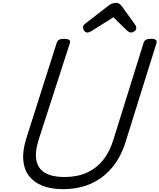

<svg xmlns="http://www.w3.org/2000/svg" viewBox="-20 -1307 1118 1346"><path d="M422 19Q338 19 277.5 -5Q217 -29 182.5 -74.5Q148 -120 143 -187.5Q138 -255 166 -342L378 -1008Q383 -1022 394.5 -1028.5Q406 -1035 430 -1035Q453 -1035 464 -1028Q475 -1021 470 -1005L252 -331Q223 -240 235.5 -181Q248 -122 298 -94Q348 -66 431 -66Q520 -66 587.5 -96Q655 -126 702.5 -185Q750 -244 776 -331L987 -1008Q992 -1022 1003.5 -1028.5Q1015 -1035 1038 -1035Q1086 -1035 1077 -1005L863 -320Q829 -208 766.5 -133Q704 -58 617.5 -19.5Q531 19 422 19ZM591 -1079Q579 -1079 570.5 -1091Q562 -1103 562 -1114Q562 -1124 565.5 -1129Q569 -1134 573 -1138L736 -1264Q751 -1276 764.5 -1281.5Q778 -1287 794 -1287Q807 -1287 817 -1280Q827 -1273 836 -1261L929 -1131Q934 -1124 934.5 -1118.5Q935 -1113 935 -1108Q935 -1096 922 -1087.5Q909 -1079 900 -1079Q890 -1079 883 -1083.5Q876 -1088 868 -1095L775 -1186L621 -1089Q614 -1085 606.5 -1082Q599 -1079 591 -1079Z"/></svg>

Font: Playwrite CO
Style: Regular
Weight: 400
Designer: Veronika Burian, José Scaglione
Foundry: TypeTogether
Version: Version 1.000